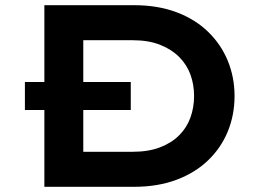

<svg xmlns="http://www.w3.org/2000/svg" viewBox="-20 -720 1026 740"><path d="M76 -296V-404H484V-296ZM151 0V-700H496Q588 -700 660 -673Q732 -646 782 -597.5Q832 -549 858 -485.5Q884 -422 884 -350Q884 -277 858 -213.5Q832 -150 782 -102Q732 -54 660 -27Q588 0 496 0ZM301 -109 285 -135H491Q552 -135 596.5 -152Q641 -169 670.5 -198.5Q700 -228 714 -267Q728 -306 728 -350Q728 -394 714 -432.5Q700 -471 670.5 -500.5Q641 -530 596.5 -547.5Q552 -565 491 -565H282L301 -589Z"/></svg>

Font: Lexend Peta SemiBold
Style: Regular
Weight: 600
Designer: Bonnie Shaver-Troup, Thomas Jockin
Foundry: Lexend
Version: Version 1.007